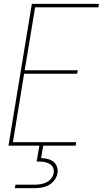

<svg xmlns="http://www.w3.org/2000/svg" viewBox="-20 -755 540 995"><path d="M24 0 145 -735H493L490 -717H162L108 -391H383L380 -373H105L47 -18H375L372 0ZM57 220 60 202H160Q175 202 190.5 199.5Q206 197 220.5 190Q235 183 245.5 170Q256 157 258 142Q261 127 255 114Q249 101 236.5 94Q224 87 209.5 84.5Q195 82 180 82H170L184 0H204L193 64Q210 65 227 69Q244 73 256.5 82.5Q269 92 275 108.5Q281 125 278 142Q275 161 262.5 178Q250 195 232 204.5Q214 214 195 217Q176 220 157 220Z"/></svg>

Font: Iosevka Curly Thin
Style: Italic
Weight: 100
Italic angle: -9°
Monospace: yes
Designer: Belleve Invis
Foundry: Belleve Invis
Version: Version 22.1.2; ttfautohint (v1.8.4)